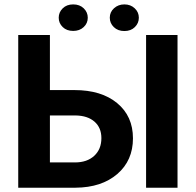

<svg xmlns="http://www.w3.org/2000/svg" viewBox="-20 -874 912 894"><path d="M212.4 -336.4V-117.7H329.1Q385.3 -117.7 418.7 -148.4Q452.1 -179.2 452.1 -231Q452.1 -279.3 420.2 -307.4Q388.2 -335.4 332.5 -336.4ZM212.4 -454.6H326.7Q452.1 -454.6 525.6 -393.8Q599.1 -333 599.1 -230Q599.1 -126.5 526.1 -63.7Q453.1 -1 332 0H64.9V-710.9H212.4ZM806.6 0H660.2V-710.9H806.6ZM491.2 -791.5Q491.2 -817.9 511 -835.7Q530.8 -853.5 559.1 -853.5Q587.9 -853.5 607.2 -835.4Q626.5 -817.4 626.5 -791.5Q626.5 -766.1 607.9 -747.8Q589.4 -729.5 559.1 -729.5Q528.8 -729.5 510 -747.8Q491.2 -766.1 491.2 -791.5ZM388.7 -791.5Q388.7 -765.6 369.6 -747.8Q350.6 -730 320.8 -730Q290.5 -730 272 -748Q253.4 -766.1 253.4 -791.5Q253.4 -816.9 272 -835.2Q290.5 -853.5 320.8 -853.5Q351.1 -853.5 369.9 -835.2Q388.7 -816.9 388.7 -791.5Z"/></svg>

Font: MAUL Bold
Style: Bold
Weight: 700
Designer: MAUL
Version: Version 1.0; 2020; ttfautohint (v1.8.3)